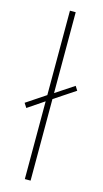

<svg xmlns="http://www.w3.org/2000/svg" viewBox="-119 -891 447 837"><g transform="rotate(15 104.0 -473.0)"><path d="M87 -93V-444L13 -394L0 -414L87 -472V-853H113V-488L196 -543L208 -524L113 -461V-93Z"/></g></svg>

Font: Noto Sans Kannada UI SemiCondensed Thin
Style: Regular
Weight: 100
Width: 4
Designer: Jelle Bosma - Monotype Design Team
Foundry: Monotype Imaging Inc.
Version: Version 2.005; ttfautohint (v1.8.4.7-5d5b)